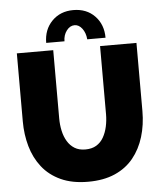

<svg xmlns="http://www.w3.org/2000/svg" viewBox="-60 -966 864 1025"><g transform="rotate(-5 371.5 -454.0)"><path d="M371 6Q286 6 225 -22Q164 -50 125.5 -99Q87 -148 69 -211.5Q51 -275 51 -345V-710H246V-345Q246 -310 253 -278Q260 -246 275 -221Q290 -196 313.5 -181.5Q337 -167 371 -167Q406 -167 430 -181.5Q454 -196 468.5 -221.5Q483 -247 490 -279Q497 -311 497 -345V-710H692V-345Q692 -271 672.5 -207Q653 -143 614 -95Q575 -47 514.5 -20.5Q454 6 371 6ZM371 -833Q346 -833 328 -809Q310 -785 310 -752H212Q212 -823 256.5 -868.5Q301 -914 371 -914Q442 -914 486 -868.5Q530 -823 530 -752H432Q429 -787 411.5 -810Q394 -833 371 -833Z"/></g></svg>

Font: Raleway Thin Black
Style: Regular
Weight: 900
Version: Version 4.026